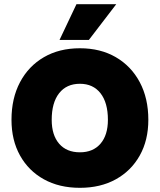

<svg xmlns="http://www.w3.org/2000/svg" viewBox="-20 -891 764 919"><path d="M536.5 -871 405.5 -700H265L346 -871ZM35 -317.5Q35 -420.5 75.8 -497.5Q116.5 -574.5 190 -617.2Q263.5 -660 362.5 -660Q461 -660 534.5 -617.2Q608 -574.5 649 -497.5Q690 -420.5 690 -317.5Q690 -220 649 -146.8Q608 -73.5 534.5 -32.8Q461 8 362.5 8Q263.5 8 190 -32.8Q116.5 -73.5 75.8 -146.8Q35 -220 35 -317.5ZM496.5 -317.5Q496.5 -399.5 461 -444.8Q425.5 -490 362.5 -490Q298.5 -490 263 -444.8Q227.5 -399.5 227.5 -317.5Q227.5 -244.5 263 -203.2Q298.5 -162 362.5 -162Q425.5 -162 461 -203.2Q496.5 -244.5 496.5 -317.5Z"/></svg>

Font: Overused Grotesk Black
Style: Regular
Weight: 900
Version: Version 0.004